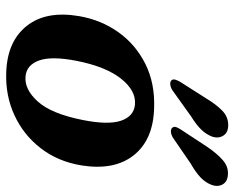

<svg xmlns="http://www.w3.org/2000/svg" viewBox="-90 -668 770 631"><g transform="rotate(90 295.5 -353.0)"><path d="M336 -474Q440 -471 490.8 -407Q541.5 -343 524 -234.5Q511 -157 467.2 -100.8Q423.5 -44.5 358.8 -14.8Q294 15 218 12Q116.5 8.5 65.8 -55.2Q15 -119 33.5 -227.5Q46 -300 86.5 -356.8Q127 -413.5 190.5 -445.2Q254 -477 336 -474ZM231 -51.5Q273.5 -47 314 -91.5Q354.5 -136 375 -240Q391.5 -323.5 377.2 -365.2Q363 -407 325 -411Q279 -415.5 239.2 -365.5Q199.5 -315.5 180.5 -219.5Q164.5 -137 179.2 -96Q194 -55 231 -51.5ZM304.5 -646Q324 -678.5 344.5 -698.2Q365 -718 393 -717.5Q416.5 -717 426.2 -701.5Q436 -686 430 -666Q422.5 -645.5 406.5 -629Q390.5 -612.5 363 -595.5L277 -534Q268.5 -528.5 259.2 -527.2Q250 -526 245 -530.5Q240 -535.5 242.2 -543.2Q244.5 -551 250 -560.5ZM463.5 -649Q485 -680.5 506.5 -699.5Q528 -718.5 555 -716.5Q578 -715 586.8 -698.8Q595.5 -682.5 588 -662.5Q580 -642 563.2 -626.2Q546.5 -610.5 518.5 -594.5L432.5 -535.5Q423 -530 414 -529.2Q405 -528.5 400.5 -533.5Q395.5 -539 398.2 -546.5Q401 -554 407 -563Z"/></g></svg>

Font: Fraunces 9pt Soft SemiBold
Style: Italic
Weight: 600
Italic angle: -16°
Version: Version 1.000;[b76b70a41]